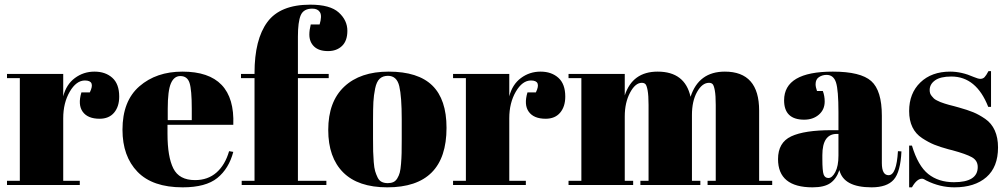

<svg xmlns="http://www.w3.org/2000/svg" viewBox="-20 -793 4318 823"><path d="M344 -448Q307 -448 279 -400Q251 -352 251 -286V-18H322V0H10V-18H65V-458H10V-476H251V-380Q264 -431 301 -458.5Q338 -486 385 -486Q432 -486 461.5 -459.5Q491 -433 491 -379Q491 -336 469 -310Q447 -284 407 -284Q356 -284 334.5 -314Q313 -344 329 -397H365Q390 -448 344 -448Z M505 -237Q505 -360 577.5 -423Q650 -486 762 -486Q989 -486 980 -258H698V-219Q698 -121 723 -71Q748 -21 816 -21Q871 -21 908 -53.5Q945 -86 962 -145L980 -142Q961 -70 911.5 -30Q862 10 763 10Q634 10 569.5 -56.5Q505 -123 505 -237ZM699 -278H802V-327Q802 -408 792.5 -437.5Q783 -467 753 -467Q726 -467 712.5 -435.5Q699 -404 699 -327Z M1319 -756Q1281 -756 1269 -727.5Q1257 -699 1257 -636V-476H1389V-458H1257V-18H1379V0H1016V-18H1071V-458H1013V-476H1071V-480Q1071 -624 1126 -698.5Q1181 -773 1310 -773Q1395 -773 1432 -739.5Q1469 -706 1469 -661Q1469 -618 1446 -596Q1423 -574 1386 -574Q1347 -574 1326.5 -593.5Q1306 -613 1306 -645Q1306 -664 1312 -688H1350Q1361 -725 1351.5 -740.5Q1342 -756 1319 -756Z M1702 -197V-282Q1702 -379 1691.5 -423.5Q1681 -468 1643 -468Q1621 -468 1607.5 -455.5Q1594 -443 1588 -413.5Q1582 -384 1580.5 -356Q1579 -328 1579 -277V-199Q1579 -164 1579.5 -144Q1580 -124 1582 -98.5Q1584 -73 1588 -59.5Q1592 -46 1598.5 -32.5Q1605 -19 1616 -13.5Q1627 -8 1642 -8Q1656 -8 1666 -12.5Q1676 -17 1683 -28.5Q1690 -40 1693.5 -53Q1697 -66 1699 -90.5Q1701 -115 1701.5 -137Q1702 -159 1702 -197ZM1387 -236Q1387 -357 1455.5 -421.5Q1524 -486 1646 -486Q1772 -486 1833 -426.5Q1894 -367 1894 -245Q1894 10 1640 10Q1515 10 1451 -54Q1387 -118 1387 -236Z M2256 -448Q2219 -448 2191 -400Q2163 -352 2163 -286V-18H2234V0H1922V-18H1977V-458H1922V-476H2163V-380Q2176 -431 2213 -458.5Q2250 -486 2297 -486Q2344 -486 2373.5 -459.5Q2403 -433 2403 -379Q2403 -336 2381 -310Q2359 -284 2319 -284Q2268 -284 2246.5 -314Q2225 -344 2241 -397H2277Q2302 -448 2256 -448Z M2417 -476H2658V-384Q2691 -486 2799 -486Q2916 -486 2940 -378Q2975 -486 3087 -486Q3234 -486 3234 -319V-18H3290V0H3013V-18H3048V-343Q3048 -384 3044 -405.5Q3040 -427 3034.5 -432.5Q3029 -438 3019 -438Q2990 -438 2968 -399Q2946 -360 2946 -300V-18H2982V0H2725V-18H2760V-343Q2760 -384 2756 -405.5Q2752 -427 2746.5 -432.5Q2741 -438 2731 -438Q2703 -438 2680.5 -395.5Q2658 -353 2658 -294V-18H2694V0H2417V-18H2472V-458H2417Z M3545 -235H3574V-312Q3574 -407 3563.5 -439.5Q3553 -472 3523 -472Q3505 -472 3490.5 -462.5Q3476 -453 3476 -432Q3476 -420 3482 -403H3507Q3515 -382 3515 -358Q3515 -323 3490 -301.5Q3465 -280 3427 -280Q3341 -280 3341 -363Q3341 -486 3550 -486Q3669 -486 3714.5 -445.5Q3760 -405 3760 -297V-94Q3760 -42 3789 -42Q3823 -42 3829 -145L3844 -144Q3840 -56 3811 -23Q3782 10 3716 10Q3596 10 3578 -64Q3565 -26 3539 -8Q3513 10 3463 10Q3315 10 3315 -111Q3315 -182 3371.5 -208.5Q3428 -235 3545 -235ZM3531 -30Q3547 -30 3560.5 -55.5Q3574 -81 3574 -126V-219H3567Q3505 -219 3505 -128V-112Q3505 -60 3510.5 -45Q3516 -30 3531 -30Z M3877 10V-169H3889Q3915 -82 3959 -47Q4003 -12 4069 -12Q4171 -12 4171 -77Q4171 -105 4146 -119Q4121 -133 4062 -149Q4051 -152 4046 -153Q4009 -163 3984.5 -173Q3960 -183 3932.5 -201Q3905 -219 3891 -248Q3877 -277 3877 -317Q3877 -393 3925 -439.5Q3973 -486 4053 -486Q4102 -486 4154 -463Q4173 -455 4182 -455Q4193 -455 4200 -462Q4207 -469 4217 -488H4228V-335H4216Q4165 -465 4058 -465Q4011 -465 3988 -448.5Q3965 -432 3965 -407Q3965 -399 3967 -393Q3969 -387 3974 -381Q3979 -375 3983 -371Q3987 -367 3996 -362.5Q4005 -358 4011 -355.5Q4017 -353 4029.5 -349Q4042 -345 4048 -343.5Q4054 -342 4069.5 -338Q4085 -334 4091 -332Q4127 -322 4151.5 -312Q4176 -302 4203 -283.5Q4230 -265 4244 -234Q4258 -203 4258 -161Q4258 -77 4208 -33.5Q4158 10 4071 10Q4009 10 3951 -19Q3939 -27 3932 -27Q3910 -27 3889 10Z"/></svg>

Font: Abril Fatface
Style: Regular
Weight: 400
Designer: Veronika Burian, Jos Scaglione
Foundry: TypeTogether
Version: Version 1.001